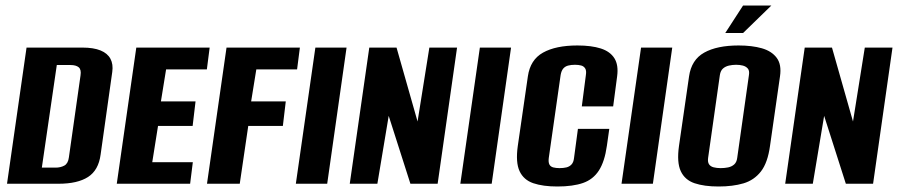

<svg xmlns="http://www.w3.org/2000/svg" viewBox="-20 -668 3271 698"><path d="M5.5 0 76.5 -495H279.7Q320.1 -495 345.5 -484.6Q370.8 -474.3 381.5 -454.3Q392.1 -434.4 388.1 -406.4L345.7 -105.6Q338.1 -49.1 300.1 -24.6Q262 0 192.7 0ZM132.1 -58.6H182Q200.2 -58.6 213.8 -66Q227.5 -73.4 230.4 -95.7L272.8 -394.2Q276 -415.2 266.1 -423.4Q256.3 -431.6 236.5 -431.6H186.5Z M404.5 0 475.5 -495H742.2L732 -415.6H583.8L565 -299.3H690.9L680.3 -210.1H554.5L533.5 -78.3H681L671.2 0Z M732.5 0 803.5 -495H1070.2L1060 -415.6H911.8L893 -299.3H1018.9L1008.3 -210.1H882.5L851.6 0Z M1055.5 0 1126.5 -495H1239.9L1169.5 0Z M1251.5 0 1322.5 -495H1421.6L1498 -226.3L1540.9 -495H1641.6L1571 0H1472L1393.1 -246.8L1351.9 0Z M1653.5 0 1724.5 -495H1837.9L1767.5 0Z M2006.3 10Q1954 10 1918.9 -1.9Q1883.7 -13.9 1868.9 -45.7Q1854 -77.5 1862.4 -137.5L1899 -390.3Q1907.6 -450.8 1954.1 -476.7Q2000.7 -502.7 2079 -502.7Q2130.2 -502.7 2164.1 -491.8Q2198 -480.9 2213.6 -456.2Q2229.1 -431.5 2223.5 -390.3L2209.1 -281.2H2095.1L2109.9 -395.1Q2112.5 -411.2 2107.4 -419.2Q2102.4 -427.3 2092.7 -429.9Q2083 -432.5 2070.1 -432.5Q2056.2 -432.5 2045.2 -429.6Q2034.2 -426.6 2027.5 -418.6Q2020.7 -410.5 2018.1 -395.1L1975 -93.5Q1973.1 -78.1 1977.3 -70Q1981.5 -62 1991.3 -59.4Q2001.2 -56.8 2014.1 -56.8Q2028 -56.8 2039 -59.4Q2050 -62 2057.6 -70Q2065.2 -78.1 2066.8 -93.5L2081 -199.5H2195L2186.3 -138.1Q2178.2 -80.6 2157.2 -48.1Q2136.2 -15.6 2099.5 -2.8Q2062.7 10 2006.3 10Z M2239.5 0 2310.5 -495H2423.9L2353.5 0Z M2592.3 10Q2540 10 2504.9 -1.9Q2469.7 -13.9 2454.9 -45.7Q2440 -77.5 2448.4 -137.5L2485 -390.3Q2493.6 -450.8 2540.1 -476.7Q2586.7 -502.7 2665 -502.7Q2713.8 -502.7 2749.6 -492.5Q2785.5 -482.2 2803.7 -457.7Q2822 -433.2 2815.6 -390.3L2779.4 -138.1Q2771 -76.5 2746.3 -44.7Q2721.5 -12.9 2682.7 -1.4Q2643.9 10 2592.3 10ZM2600.1 -56.8Q2614 -56.8 2626.9 -59.4Q2639.7 -62 2648.9 -70Q2658 -78.1 2660 -93.5L2702.7 -395.1Q2705.3 -411.2 2698.5 -418.9Q2691.8 -426.6 2680.6 -429.6Q2669.4 -432.5 2656.1 -432.5Q2642.9 -432.5 2630 -429.6Q2617.2 -426.6 2608.4 -418.9Q2599.5 -411.2 2597 -395.1L2554.2 -93.5Q2552.3 -78.7 2557.7 -70.7Q2563.1 -62.6 2574.5 -59.7Q2585.9 -56.8 2600.1 -56.8ZM2616.7 -548.1 2681.4 -648H2784.3L2681.5 -548.1Z M2834.5 0 2905.5 -495H3004.6L3081 -226.3L3123.9 -495H3224.6L3154 0H3055L2976.1 -246.8L2934.9 0Z"/></svg>

Font: Alumni Sans SC Thin
Style: Italic
Weight: 100
Italic angle: -8°
Designer: Robert E. Leuschke
Foundry: Robert E. Leuschke
Version: Version 1.016